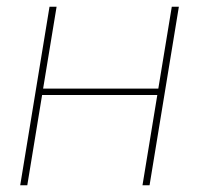

<svg xmlns="http://www.w3.org/2000/svg" viewBox="-20 -550 616 570"><path d="M40 0H61L105 -268H447L403 0H424L511 -530H490L450 -287H108L148 -530H127Z"/></svg>

Font: Iosevka Sparkle Thin
Style: Italic
Weight: 100
Italic angle: -9°
Designer: Belleve Invis
Foundry: Belleve Invis
Version: Version 4.5.0; ttfautohint (v1.8.3)